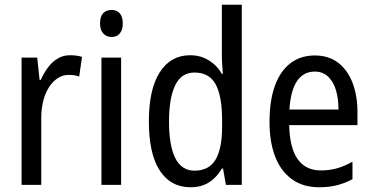

<svg xmlns="http://www.w3.org/2000/svg" viewBox="-20 -780 1572 810"><path d="M275 -547Q287 -547 300.5 -545.5Q314 -544 326 -540L314 -457Q304 -461 292.5 -462.5Q281 -464 269 -464Q245 -464 224 -450.5Q203 -437 187 -412.5Q171 -388 162.5 -354.5Q154 -321 154 -282V0H71V-537H137L147 -443H152Q166 -474 184 -497.5Q202 -521 225 -534Q248 -547 275 -547Z M491 -537V0H408V-537ZM451 -738Q473 -738 485.5 -723.5Q498 -709 498 -681Q498 -654 485.5 -639Q473 -624 451 -624Q429 -624 415.5 -639Q402 -654 402 -681Q402 -710 415 -724Q428 -738 451 -738Z M784 10Q700 10 654 -60.5Q608 -131 608 -268Q608 -403 654 -475Q700 -547 782 -547Q812 -547 836.5 -537.5Q861 -528 881.5 -510.5Q902 -493 916 -468H920Q919 -488 917.5 -507.5Q916 -527 916 -543V-760H1000V0H933L921 -69H916Q902 -45 883 -27Q864 -9 839.5 0.5Q815 10 784 10ZM801 -60Q861 -60 889 -106Q917 -152 917 -246V-272Q917 -374 890 -424Q863 -474 800 -474Q745 -474 719 -420Q693 -366 693 -267Q693 -166 719.5 -113Q746 -60 801 -60Z M1308 -546Q1367 -546 1407 -515Q1447 -484 1467.5 -430Q1488 -376 1488 -308V-252H1200Q1202 -157 1235.5 -109Q1269 -61 1334 -61Q1370 -61 1402 -70Q1434 -79 1467 -98V-24Q1435 -7 1401.5 1.5Q1368 10 1327 10Q1257 10 1210 -25Q1163 -60 1140 -121.5Q1117 -183 1117 -265Q1117 -355 1139.5 -417.5Q1162 -480 1205 -513Q1248 -546 1308 -546ZM1308 -478Q1260 -478 1233 -438Q1206 -398 1201 -318H1408Q1408 -363 1397.5 -399Q1387 -435 1364.5 -456.5Q1342 -478 1308 -478Z"/></svg>

Font: Noto Sans Thai Condensed
Style: Regular
Weight: 400
Width: 3
Designer: Monotype Design Team
Foundry: Monotype Imaging Inc.
Version: Version 2.002